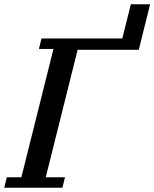

<svg xmlns="http://www.w3.org/2000/svg" viewBox="-46 -878 722 898"><path d="M-14 -49H54L204 -649H136L148 -698H526L566 -858H656L603 -645H317L168 -49H258L246 0H-26Z"/></svg>

Font: IBM Plex Serif Medium
Style: Italic
Weight: 500
Italic angle: -14°
Designer: Mike Abbink, Paul van der Laan, Pieter van Rosmalen
Foundry: Bold Monday
Version: Version 2.5